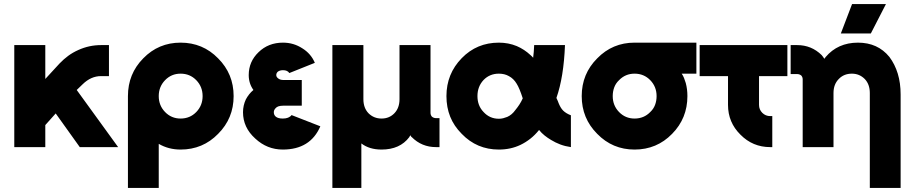

<svg xmlns="http://www.w3.org/2000/svg" viewBox="-20 -721 4484 941"><path d="M50 -500V0H202V-108L253 -165L371 0H559L356 -280L385 -308Q426 -348 475 -348H514V-500H475Q417 -500 364 -476Q337 -464 314.5 -447.5Q292 -431 272 -410L202 -334V-500Z M865 -360Q911 -360 942 -328Q973 -296 973 -250Q973 -204 942 -172Q911 -140 865 -140Q820 -140 789 -172Q758 -204 758 -250Q758 -296 789 -328Q820 -360 865 -360ZM865 -512Q757 -512 682 -435Q607 -359 607 -250V200H758V-16Q806 12 865 12Q974 12 1049 -65Q1125 -141 1125 -250Q1125 -359 1049 -435Q974 -512 865 -512Z M1459 -329H1368Q1353 -329 1343 -337Q1334 -344 1334 -353Q1334 -363 1342 -370Q1352 -377 1367 -377Q1389 -377 1398 -363L1523 -413Q1514 -435 1498.5 -453Q1483 -471 1462 -484Q1419 -512 1367 -512Q1295 -512 1247 -465Q1199 -419 1199 -353Q1199 -312 1222 -280Q1210 -270 1201 -258.5Q1192 -247 1185 -234Q1171 -204 1171 -171Q1171 -96 1231 -42Q1289 12 1366 12Q1501 12 1550 -102L1409 -157Q1396 -140 1366 -140Q1343 -140 1332 -149Q1322 -157 1322 -171Q1322 -182 1331 -191Q1341 -203 1368 -203H1459Z M1850 12Q1940 12 1986 -49Q1987 -52 1988.5 -54Q1990 -56 1992 -58Q1993 -56 1994 -53.5Q1995 -51 1998 -49Q2047 0 2117 0H2134V-142H2117Q2106 -142 2097 -149Q2090 -157 2090 -168V-500H1938V-235Q1938 -192 1913 -166Q1888 -140 1850 -140Q1812 -140 1786 -166Q1761 -192 1761 -235V-500H1609V200H1751V-18Q1790 12 1850 12Z M2425 -512Q2317 -512 2243 -436Q2168 -359 2168 -250Q2168 -195 2186.5 -149Q2205 -103 2243 -65Q2317 12 2425 12Q2483 12 2531 -11Q2556 -23 2579 -41Q2602 -59 2622 -84Q2634 -69 2649 -57Q2664 -45 2681 -35Q2702 -22 2726 -13Q2750 -4 2778 0V-156Q2767 -160 2757 -166Q2747 -172 2740 -179Q2733 -186 2727.5 -195.5Q2722 -205 2718 -215Q2717 -219 2714 -225.5Q2711 -232 2707 -241Q2725 -292 2735.5 -357Q2746 -422 2749 -500H2598Q2597 -482 2596 -466.5Q2595 -451 2593 -438Q2590 -442 2586.5 -445Q2583 -448 2580 -451Q2550 -479 2513 -495Q2472 -512 2425 -512ZM2425 -360Q2453 -360 2474 -348Q2497 -336 2512 -311Q2519 -300 2526.5 -282Q2534 -264 2542 -239Q2535 -223 2525.5 -208.5Q2516 -194 2506 -182Q2489 -158 2466 -148Q2456 -144 2446 -141.5Q2436 -139 2425 -139Q2380 -139 2350 -172Q2320 -203 2320 -250Q2320 -297 2350 -329Q2380 -360 2425 -360Z M3090 -512Q2982 -512 2907 -435Q2831 -359 2831 -250Q2831 -141 2907 -65Q2982 12 3090 12Q3199 12 3274 -65Q3349 -141 3349 -250Q3349 -267 3347 -283Q3345 -299 3341 -314Q3337 -327 3332.5 -338.5Q3328 -350 3321 -360H3393V-512ZM3090 -360Q3136 -360 3167 -328Q3198 -296 3198 -250Q3198 -227 3190.5 -207Q3183 -187 3167 -172Q3136 -140 3090 -140Q3045 -140 3014 -172Q2983 -204 2983 -250Q2983 -273 2990.5 -293Q2998 -313 3014 -328Q3045 -360 3090 -360Z M3409 -500V-348H3548V-207Q3548 -121 3609 -61Q3669 0 3755 0H3765V-152H3755Q3732 -152 3716 -168Q3700 -184 3700 -207V-348H3839V-500Z M4394 200V-258Q4394 -314 4380 -360Q4366 -406 4339 -442Q4282 -512 4185 -512Q4086 -512 4026 -441Q4025 -439 4023.5 -437Q4022 -435 4020 -433Q4017 -438 4014 -442Q4011 -446 4007 -451Q3957 -500 3887 -500H3855V-358H3887Q3898 -358 3907 -351Q3914 -343 3914 -332V0H3967H4047H4065V-265Q4065 -308 4091 -334Q4116 -360 4155 -360Q4192 -360 4218 -334Q4243 -308 4243 -265V200ZM4101 -557H4248L4322 -701H4156Z"/></svg>

Font: Unageo
Style: ExtraBold
Weight: 800
Designer: Richard Sepsi
Foundry: Richard Sepsi
Version: Version 2.000